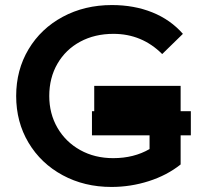

<svg xmlns="http://www.w3.org/2000/svg" viewBox="-20 -730 849 760"><path d="M353 -390H695V-79Q641 -36 569 -13Q497 10 421 10Q314 10 228 -36.5Q142 -83 93 -165Q44 -247 44 -350Q44 -453 93 -535Q142 -617 228.5 -663.5Q315 -710 423 -710Q511 -710 583 -681Q655 -652 704 -596L622 -516Q542 -596 429 -596Q355 -596 297.5 -565Q240 -534 207.5 -478Q175 -422 175 -350Q175 -280 207.5 -224Q240 -168 297.5 -136Q355 -104 428 -104Q510 -104 572 -140V-279H353ZM344 -289.9H735.4V-194.2H344Z"/></svg>

Font: APTA Sans SemiBold
Style: Bold
Weight: 600
Version: Version 7.200